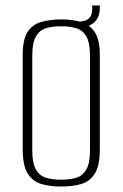

<svg xmlns="http://www.w3.org/2000/svg" viewBox="-20 -670 448 702"><path d="M202 12Q162 12 130.5 2.5Q99 -7 81 -36Q63 -65 63 -125V-469Q63 -526 81 -553.5Q99 -581 131.5 -590Q164 -599 204 -599Q245 -599 276.5 -589.5Q308 -580 326.5 -552.5Q345 -525 345 -469V-125Q345 -64 326.5 -35Q308 -6 276.5 3Q245 12 202 12ZM203 -13Q235 -13 258.5 -20Q282 -27 295.5 -50Q309 -73 309 -120V-467Q309 -514 295.5 -537Q282 -560 258 -567Q234 -574 203 -574Q172 -574 148.5 -567Q125 -560 111.5 -537Q98 -514 98 -467V-120Q98 -73 111.5 -50Q125 -27 148.5 -20Q172 -13 203 -13ZM261 -569 257 -591H267Q317 -591 317 -635V-650H345V-640Q345 -606 323 -587Q301 -568 261 -569Z"/></svg>

Font: Alumni Sans Thin ExtraLight
Style: Regular
Weight: 250
Version: Version 1.018